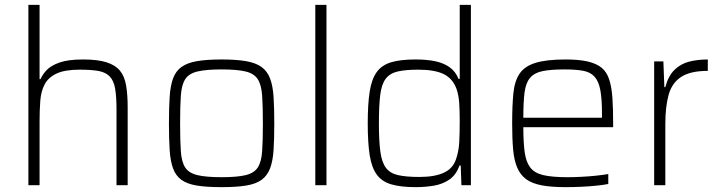

<svg xmlns="http://www.w3.org/2000/svg" viewBox="-20 -763 2965 791"><path d="M97 0V-743H143V-437H147Q155 -456 172.5 -474.5Q190 -493 225.5 -505.5Q261 -518 322 -518Q382 -518 418.5 -506.5Q455 -495 474 -472Q493 -449 499.5 -411Q506 -373 506 -320V0H460V-309Q460 -364 454.5 -397Q449 -430 432.5 -447.5Q416 -465 386.5 -470.5Q357 -476 309 -476Q247 -476 213 -460Q179 -444 164 -415.5Q149 -387 146 -348Q143 -309 143 -264V0Z M893 8Q831 8 791 1.5Q751 -5 727.5 -22Q704 -39 693 -69Q682 -99 679 -144.5Q676 -190 676 -254Q676 -319 679 -364.5Q682 -410 693 -440Q704 -470 727.5 -487Q751 -504 791 -511Q831 -518 893 -518Q954 -518 994 -511Q1034 -504 1057.5 -487Q1081 -470 1092.5 -440Q1104 -410 1107 -364.5Q1110 -319 1110 -254Q1110 -190 1107 -144.5Q1104 -99 1092.5 -69Q1081 -39 1057.5 -22Q1034 -5 994 1.5Q954 8 893 8ZM893 -33Q957 -33 992 -41.5Q1027 -50 1042 -73Q1057 -96 1060 -140Q1063 -184 1063 -254Q1063 -325 1060 -369Q1057 -413 1042 -436.5Q1027 -460 992 -468.5Q957 -477 893 -477Q829 -477 793.5 -468.5Q758 -460 743 -436.5Q728 -413 725 -369Q722 -325 722 -254Q722 -184 725 -140Q728 -96 743 -73Q758 -50 793.5 -41.5Q829 -33 893 -33Z M1279 0V-743H1325V0Z M1693 8Q1631 8 1592 -3.5Q1553 -15 1532 -44Q1511 -73 1503 -124Q1495 -175 1495 -255Q1495 -334 1503 -385.5Q1511 -437 1532 -466Q1553 -495 1591.5 -506.5Q1630 -518 1692 -518Q1739 -518 1774 -510.5Q1809 -503 1833 -485.5Q1857 -468 1869 -438H1874V-743H1920V0H1881L1878 -81H1873Q1859 -42 1831 -23Q1803 -4 1767 2Q1731 8 1693 8ZM1708 -34Q1770 -34 1807.5 -51Q1845 -68 1858 -105Q1870 -139 1872 -177Q1874 -215 1874 -267Q1874 -303 1872 -336.5Q1870 -370 1861 -396Q1845 -440 1807.5 -458Q1770 -476 1703 -476Q1651 -476 1618.5 -468.5Q1586 -461 1569 -438.5Q1552 -416 1546.5 -372Q1541 -328 1541 -255Q1541 -182 1547 -138Q1553 -94 1570 -71.5Q1587 -49 1620 -41.5Q1653 -34 1708 -34Z M2309 8Q2251 8 2211.5 0.5Q2172 -7 2148 -24.5Q2124 -42 2111 -72Q2098 -102 2094 -147Q2090 -192 2090 -254Q2090 -328 2095 -378.5Q2100 -429 2120.5 -459.5Q2141 -490 2186 -504Q2231 -518 2310 -518Q2366 -518 2402 -509.5Q2438 -501 2459 -483.5Q2480 -466 2490 -435Q2500 -404 2503 -360Q2506 -316 2506 -256V-239H2136Q2136 -177 2141.5 -136.5Q2147 -96 2164.5 -73Q2182 -50 2218.5 -41.5Q2255 -33 2317 -33Q2343 -33 2373.5 -34.5Q2404 -36 2433.5 -39Q2463 -42 2486 -46V-5Q2466 -1 2436.5 2Q2407 5 2374 6.5Q2341 8 2309 8ZM2460 -258V-296Q2460 -357 2453 -393Q2446 -429 2429 -447.5Q2412 -466 2382 -471.5Q2352 -477 2307 -477Q2249 -477 2215 -470Q2181 -463 2163.5 -442Q2146 -421 2141 -382Q2136 -343 2136 -278H2480Z M2675 0V-510H2713L2717 -404H2721Q2733 -450 2758.5 -475Q2784 -500 2819 -509Q2854 -518 2896 -518V-471Q2824 -471 2786 -446Q2748 -421 2734.5 -372Q2721 -323 2721 -252V0Z"/></svg>

Font: Saira Thin ExtraLight
Style: Regular
Weight: 250
Version: Version 1.101